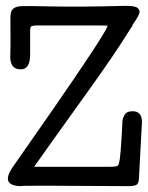

<svg xmlns="http://www.w3.org/2000/svg" viewBox="-20 -636 505 656"><path d="M51 -399Q15 -399 15 -442Q16 -467 16 -500.5Q16 -534 15.5 -561.5Q15 -589 19 -598Q26 -614 55 -615Q67 -616 158.5 -614Q250 -612 409 -616Q441 -616 449 -609.5Q457 -603 457 -596Q457 -585 433 -551Q431 -541 429 -544Q429 -538 429 -543Q372 -451 287 -333Q109 -85 97 -66Q99 -66 102 -66H352Q380 -66 383.5 -71Q387 -76 389.5 -94Q392 -112 395 -159Q398 -206 398 -217.5Q398 -229 405 -242.5Q412 -256 433 -256Q465 -256 465 -219Q465 -219 455 -32Q455 -9 446 -4.5Q437 0 419 0Q27 -3 55 0Q-20 0 22 -63Q337 -512 347 -546Q347 -547 347 -548Q343 -549 318 -549H108Q89 -549 86 -545Q83 -541 83 -533Q83 -533 83 -508.5Q83 -484 83 -478.5Q83 -473 83 -450Q83 -399 51 -399Z"/></svg>

Font: Scratch Savers
Style: Book
Weight: 400
Designer: Pablo Impallari, Rodrigo Fuenzalida, Brenda Gallo
Foundry: Pablo Impallari, Rodrigo Fuenzalida, Brenda Gallo
Version: Version 4.0b1